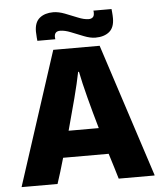

<svg xmlns="http://www.w3.org/2000/svg" viewBox="-56 -867 761 907"><g transform="rotate(-5 325.0 -414.0)"><path d="M640 -12V-9H470Q463 -33 453.5 -64Q444 -95 433 -130H217Q197 -60 180 -9H10V-11L215 -642H435ZM323 -528Q313 -477 294 -404Q275 -331 254 -255H397Q375 -331 356 -404Q337 -477 327 -528ZM419 -682Q395 -682 364.5 -694Q334 -706 305.5 -717.5Q277 -729 255 -729Q228 -729 228 -702Q228 -700 228.5 -697Q229 -694 229 -691H144Q144 -691 142.5 -706.5Q141 -722 141 -735Q141 -779 165.5 -799Q190 -819 230 -819Q255 -819 285 -807.5Q315 -796 344 -784Q373 -772 395 -772Q406 -772 413.5 -778Q421 -784 421 -799Q421 -801 421 -804Q421 -807 420 -810H506Q506 -810 507.5 -795Q509 -780 509 -766Q509 -722 484.5 -702Q460 -682 419 -682Z"/></g></svg>

Font: Bakbak One
Style: Regular
Weight: 400
Designer: Saumya Kishore and Sanchit Sawaria
Foundry: A Good Feeling
Version: Version 1.003; ttfautohint (v1.8.3)